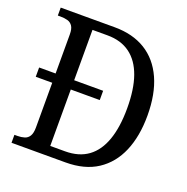

<svg xmlns="http://www.w3.org/2000/svg" viewBox="-127 -834 930 953"><g transform="rotate(20 337.5 -357.0)"><path d="M34 0V-42H50Q70 -42 86.5 -47Q103 -52 112.5 -67.5Q122 -83 122 -113V-349H35V-398H122V-604Q122 -634 112 -648.5Q102 -663 85.5 -667.5Q69 -672 48 -672H34V-714H319Q415 -714 482.5 -672.5Q550 -631 586 -551Q622 -471 622 -357Q622 -248 588 -168Q554 -88 487 -44Q420 0 319 0ZM298 -51Q371 -51 419 -86Q467 -121 491 -189.5Q515 -258 515 -357Q515 -457 491 -525Q467 -593 419 -628.5Q371 -664 299 -664H220V-398H373V-349H220V-51Z"/></g></svg>

Font: Noto Serif SemiCondensed
Style: Regular
Weight: 400
Width: 4
Designer: Monotype Design Team
Foundry: Monotype Imaging Inc.
Version: Version 2.013